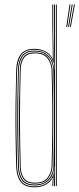

<svg xmlns="http://www.w3.org/2000/svg" viewBox="-20 -820 350 846"><path d="M230.2 0H226.2V-800H230.2ZM222.2 0H218.2L219.2 -85.2H218.2Q217.5 -47.5 194.1 -25.2Q170.8 -3 132.8 -3Q91.5 -3 76 -26.4Q60.5 -49.8 59.5 -84.5Q57 -170 56.2 -238.6Q55.5 -307.2 56.4 -372.9Q57.2 -438.5 59.5 -514.8Q60.5 -550 76.1 -573.5Q91.8 -597 132.8 -597Q170.8 -597 193.6 -574.4Q216.5 -551.8 218.2 -513.5H219.2L218.2 -608.5V-800H222.2ZM132.2 5.2Q88 5.2 70.4 -19.6Q52.8 -44.5 51.5 -84.8Q49.2 -162.2 48.5 -231.1Q47.8 -300 48.6 -368.6Q49.5 -437.2 51.5 -513.8Q52.8 -554.8 70.5 -579.8Q88.2 -604.8 132.5 -604.8Q158 -604.8 180.2 -593.6Q202.5 -582.5 211.8 -560.2H212.8L210.5 -717V-800H214.5V-668.5L216.8 -543.5H215Q207 -573.2 184.4 -587Q161.8 -600.8 132.2 -600.8Q87 -600.8 71.9 -574.4Q56.8 -548 55.5 -513.8Q53.2 -436.5 52.5 -367.6Q51.8 -298.8 52.6 -230.1Q53.5 -161.5 55.5 -84.8Q56.5 -48.8 72.6 -23.8Q88.8 1.2 132.5 1.2Q166.2 1.2 188.8 -15.8Q211.2 -32.8 216 -57.5H217L214.5 0H210.5L210.8 -4.8L212.8 -37.2H211.8Q202.5 -17.8 181.1 -6.2Q159.8 5.2 132.2 5.2ZM133.2 -7Q163 -7 180.9 -19.6Q198.8 -32.2 207 -50.5Q215.2 -68.8 215.5 -85.5Q217.2 -164 217.8 -233.5Q218.2 -303 217.6 -371.1Q217 -439.2 215 -513.8Q214.8 -530.8 206.6 -549.1Q198.5 -567.5 180.6 -580.2Q162.8 -593 133 -593Q92.2 -593 78.2 -569.2Q64.2 -545.5 63.2 -513.5Q60 -400.5 60.1 -299.8Q60.2 -199 63.5 -84.5Q64.5 -50.5 79.5 -28.8Q94.5 -7 133.2 -7ZM133.5 -11Q97.2 -11 82.9 -31.5Q68.5 -52 67.5 -84.5Q65 -170.2 64.2 -238.8Q63.5 -307.2 64.4 -372.8Q65.2 -438.2 67.5 -514.8Q68.5 -548 83 -568.5Q97.5 -589 133.5 -589Q176.2 -589 193.4 -563.9Q210.5 -538.8 211.2 -513.5Q213.5 -438.8 214.2 -370.5Q215 -302.2 214.2 -232.9Q213.5 -163.5 211.2 -85.5Q210.5 -59.5 192.9 -35.2Q175.2 -11 133.5 -11ZM133.8 -15Q173.8 -15 190.1 -38.1Q206.5 -61.2 207.2 -85.5Q209.5 -164.5 210.2 -234.1Q211 -303.8 210.2 -371.8Q209.5 -439.8 207.2 -513.5Q206.5 -538.5 189.9 -561.8Q173.2 -585 133.8 -585Q100 -585 86.1 -565.5Q72.2 -546 71.2 -513.2Q68.2 -407.5 68.1 -303.4Q68 -199.2 71.2 -85.8Q72.2 -53.8 86 -34.4Q99.8 -15 133.8 -15ZM288 -701.2 306 -800.2H310L292 -701.2ZM272 -701.2 286.5 -800.2H290.5L276 -701.2ZM280 -701.2 296.2 -800.2H300.2L284 -701.2Z"/></svg>

Font: Big Shoulders Inline Display Thin
Style: Regular
Weight: 100
Designer: Patric King
Foundry: XO Type Co
Version: Version 1.000